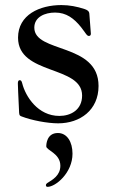

<svg xmlns="http://www.w3.org/2000/svg" viewBox="-20 -465 449 746"><path d="M308.2 -430C278.8 -439.6 249.6 -445.3 218.4 -445.3C134.6 -445.3 50.1 -408 50.1 -318.5C50.1 -172.2 299 -212 299 -93.8C299 -38.4 255.3 -14.6 210.6 -14.6C127.1 -14.6 79.2 -90.2 66.4 -141C64.3 -150.2 61.1 -153.4 57.2 -153.4C50.1 -153.4 49.4 -146.3 49.4 -140.3C49.4 -131 50.8 -101.2 54.3 -27.3C55 -16 57.5 -14.9 65.3 -12.1C103 2.5 164.4 14.2 206 14.2C290.8 14.2 362.9 -36.9 362.9 -131C362.9 -299.7 113.3 -257.8 113.3 -357.6C113.3 -399.1 154.5 -416.2 193.9 -416.2C237.9 -416.2 267.4 -393.5 294.7 -359.7C313.2 -336.3 317.1 -325.3 325.3 -325.3C328.5 -325.3 333.1 -326.7 333.1 -333.8C333.1 -338.4 329.5 -379.3 327.1 -411.9C326.3 -422.2 318.5 -426.5 308.2 -430ZM158.4 254.3C158.4 257.8 159.8 261 164.8 261C195.7 261 261.7 207 261.7 132.1C261.7 86.6 240.8 51.8 204.9 51.8C161.6 51.8 159.8 95.5 159.8 103.7C159.8 119 214.5 130.7 214.5 179C214.5 217.3 183.2 234 163.7 246.1C160.9 248.2 158.4 250.7 158.4 254.3Z"/></svg>

Font: Margiela Serif Text
Style: Regular
Weight: 400
Designer: Andreas Faust, Stefan Endress
Version: Version 1.002;FEAKit 1.0